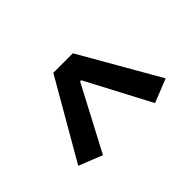

<svg xmlns="http://www.w3.org/2000/svg" viewBox="-66 -804 730 730"><g transform="rotate(-45 299.0 -438.5)"><path d="M64 -299 247 -616H352L534 -299L439 -261L302 -521H296L159 -261Z"/></g></svg>

Font: Athiti SemiBold
Style: Regular
Weight: 600
Designer: CadsonDemak Team
Foundry: CadsonDemak
Version: Version 1.032